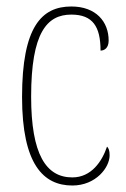

<svg xmlns="http://www.w3.org/2000/svg" viewBox="-20 -562 387 592"><path d="M203 10C276 10 318 -46 318 -83C318 -98 315 -105 310 -110C295 -65 262 -15 203 -15C122 -15 76 -86 76 -264C76 -462 125 -517 200 -517C266 -517 290 -480 290 -406C302 -406 315 -414 315 -437C315 -495 276 -542 200 -542C108 -542 48 -479 48 -263C48 -55 114 10 203 10Z"/></svg>

Font: Noto Serif Lao ExtraCondensed Thin
Style: Regular
Weight: 100
Width: 2
Designer: Monotype Design Team
Foundry: Monotype Imaging Inc.
Version: Version 2.003